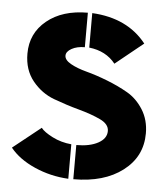

<svg xmlns="http://www.w3.org/2000/svg" viewBox="-44 -568 526 610"><g transform="rotate(5 219.0 -262.5)"><path d="M212 -418Q187 -418 170 -408.5Q153 -399 153 -386Q153 -372 173.5 -360.5Q194 -349 224.5 -341Q255 -333 291 -319Q327 -305 357.5 -287.5Q388 -270 408.5 -237.5Q429 -205 429 -162Q429 -88 369.5 -42.5Q310 3 212 3V-106Q255 -106 281.5 -120.5Q308 -135 308 -159Q308 -181 279.5 -194.5Q251 -208 210.5 -219Q170 -230 129.5 -245Q89 -260 60.5 -295Q32 -330 32 -382Q32 -447 81.5 -487.5Q131 -528 212 -528ZM196 -107V3Q139 0 88 -22.5Q37 -45 9 -80L98 -151Q108 -138 135.5 -124Q163 -110 196 -107ZM226 -418V-528Q339 -522 399 -446L310 -374Q280 -412 226 -418Z"/></g></svg>

Font: BroshK
Style: Medium
Weight: 500
Designer: gluk
Foundry: gluk
Version: Version 0.60